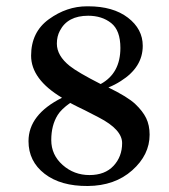

<svg xmlns="http://www.w3.org/2000/svg" viewBox="-20 -594 546 621"><path d="M72.2 -137.5Q72.2 -223.6 180.6 -277.8Q80.6 -337.5 80.6 -413.9Q80.6 -490.3 138.2 -531.9Q195.8 -573.6 261.1 -573.6H265.3Q345.8 -573.6 393.8 -536.8Q441.7 -500 441.7 -445.8Q441.7 -376.4 370.8 -331.9Q351.4 -319.4 330.6 -311.1Q393.1 -280.6 417.4 -257.6Q441.7 -234.7 452.8 -211.8Q463.9 -188.9 463.9 -158.3Q463.9 -93.1 407.6 -43.1Q351.4 6.9 263.9 7.6Q176.4 8.3 124.3 -31.9Q72.2 -72.2 72.2 -137.5ZM305.6 -322.2Q369.4 -356.9 369.4 -438.9Q369.4 -495.8 339.6 -519.4Q309.7 -543.1 265.3 -543.1Q198.6 -543.1 173.6 -494.4Q163.9 -476.4 163.9 -452.8Q163.9 -413.9 205.6 -380.6Q231.9 -359.7 305.6 -322.2ZM300 -213.9 254.2 -237.5Q230.6 -248.6 206.9 -261.1Q177.8 -240.3 166.7 -222.2Q145.8 -188.9 145.8 -141Q145.8 -93.1 182.6 -60.4Q219.4 -27.8 269.4 -27.8Q319.4 -27.8 347.2 -57.6Q375 -87.5 375 -131.2Q375 -175 300 -213.9Z"/></svg>

Font: Sree Krushnadevaraya
Style: Regular
Weight: 400
Designer: Purushoth Kumar Guthula
Foundry: Andhrapradesh Society for Knowledge Networks
Version: Version 1.0.5; ttfautohint (v1.2.42-39fb)